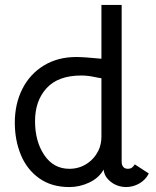

<svg xmlns="http://www.w3.org/2000/svg" viewBox="-20 -748 633 778"><path d="M40 -251Q40 -327 70.5 -387.5Q101 -448 157.5 -482.5Q214 -517 289 -517Q319 -517 391 -510V-728H473V-93Q473 -79 479.5 -71.5Q486 -64 499 -64Q516 -64 526 -82L583 -45Q570 -19 544.5 -4.5Q519 10 490 10Q454 9 428 -12Q402 -33 400 -61Q381 -27 342 -8.5Q303 10 261 10Q189 10 139 -25.5Q89 -61 64.5 -120.5Q40 -180 40 -251ZM379 -138Q391 -164 391 -194V-431Q382 -432 358 -437Q334 -442 309 -442Q216 -442 169 -391Q122 -340 122 -257Q122 -175 159.5 -119.5Q197 -64 261 -64Q300 -64 331 -84Q362 -104 379 -138Z"/></svg>

Font: Bellota
Style: Bold
Weight: 700
Designer: Kemie Guaida
Foundry: Kemie Guaida
Version: Version 4.001